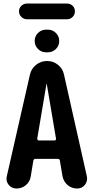

<svg xmlns="http://www.w3.org/2000/svg" viewBox="-20 -1080 540 1100"><path d="M292 -275.4Q296.9 -275.4 299.3 -278.3Q301.8 -281.2 300.8 -286.1L248 -598.6Q248 -599.6 247.1 -599.6Q246.1 -599.6 246.1 -598.6L193.4 -286.1Q193.4 -281.2 195.8 -278.3Q198.2 -275.4 202.1 -275.4ZM346.7 -652.3 477.5 -70.3Q483.4 -43 466.8 -21.5Q450.2 0 421.9 0Q390.6 0 367.2 -20Q343.8 -40 337.9 -71.3L323.2 -159.2Q322.3 -169.9 309.6 -169.9H183.6Q172.9 -169.9 170.9 -159.2L156.2 -69.3Q151.4 -39.1 128.4 -19.5Q105.5 0 74.2 0Q46.9 0 29.8 -21Q12.7 -42 18.6 -68.4L151.4 -652.3Q159.2 -686.5 186.5 -708.5Q213.9 -730.5 249.5 -730.5Q285.2 -730.5 312.5 -708.5Q339.8 -686.5 346.7 -652.3ZM364.3 -969.7H133.8Q116.2 -969.7 102.5 -982.9Q88.9 -996.1 88.9 -1015.1Q88.9 -1034.2 102.5 -1046.9Q116.2 -1059.6 133.8 -1059.6H364.3Q382.8 -1059.6 396 -1046.9Q409.2 -1034.2 409.2 -1015.1Q409.2 -996.1 396 -982.9Q382.8 -969.7 364.3 -969.7ZM244.1 -910.2H253.9Q281.2 -910.2 300.3 -891.1Q319.3 -872.1 319.3 -845.2Q319.3 -818.4 300.3 -799.3Q281.2 -780.3 253.9 -780.3H244.1Q216.8 -780.3 197.8 -799.3Q178.7 -818.4 178.7 -845.2Q178.7 -872.1 197.8 -891.1Q216.8 -910.2 244.1 -910.2Z"/></svg>

Font: Rounded-X Mgen+ 1mn bold
Style: Bold
Weight: 700
Designer: [Source Han Sans]
Ryoko NISHIZUKA  (kana & ideographs); Paul D. Hunt (Latin, Greek & Cyrillic); Wenlong ZHANG  (bopomofo
Version: Version 1.059.20150602